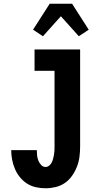

<svg xmlns="http://www.w3.org/2000/svg" viewBox="-20 -1000 540 1028"><path d="M224 8Q198 8 172.5 2.5Q147 -3 125 -17Q103 -31 86.5 -51.5Q70 -72 60 -95.5Q50 -119 45 -144.5Q40 -170 40 -196H177Q177 -182 178.5 -168Q180 -154 185 -141Q190 -128 200 -117Q210 -106 224 -106Q234 -106 243 -113Q252 -120 257 -130Q262 -140 264.5 -150.5Q267 -161 269 -171.5Q271 -182 271.5 -193Q272 -204 272 -215V-621H165V-735H409V-215Q409 -188 405.5 -160.5Q402 -133 392 -107.5Q382 -82 366 -59Q350 -36 327.5 -20.5Q305 -5 278 1.5Q251 8 224 8ZM210 -806 157 -841 246 -980H366L455 -841L402 -806L306 -913Z"/></svg>

Font: Iosevka SS18 Heavy
Style: Regular
Weight: 900
Monospace: yes
Designer: Belleve Invis
Foundry: Belleve Invis
Version: Version 25.1.1; ttfautohint (v1.8.4)